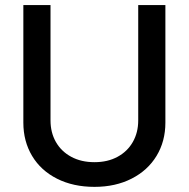

<svg xmlns="http://www.w3.org/2000/svg" viewBox="-20 -727 746 759"><path d="M633.8 -707V-242.2Q633.8 -168.5 598.9 -110.8Q564 -53.2 500.2 -20.8Q436.5 11.7 353.5 11.7Q269.5 11.7 205.6 -20.5Q141.6 -52.7 106.9 -110.6Q72.3 -168.5 72.3 -242.2V-707H179.7V-251Q179.7 -203.1 200.9 -165.8Q222.2 -128.4 261.5 -107.2Q300.8 -85.9 353.5 -85.9Q405.8 -85.9 444.8 -107.2Q483.9 -128.4 505.1 -165.8Q526.4 -203.1 526.4 -251V-707Z"/></svg>

Font: Pretendard JP Medium
Style: Regular
Weight: 500
Designer: Base glyphs from Inter by Rasmus Andersson; Hangeul glyphs from Noto Sans CJK(Source Han Sans) by Jang Soo-young and Kan
Foundry: Kil Hyung-jin
Version: Version 1.309